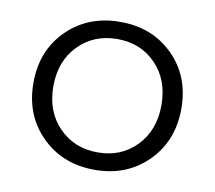

<svg xmlns="http://www.w3.org/2000/svg" viewBox="-65 -604 766 684"><g transform="rotate(10 318.0 -262.5)"><path d="M509.5 -70.5Q434 5 318 5Q202 5 126 -70.5Q50 -146 50 -263Q50 -380 126 -455Q202 -530 318 -530Q434 -530 509.5 -455Q585 -380 585 -263Q585 -146 509.5 -70.5ZM177.5 -115Q233 -58 318 -58Q403 -58 458 -115Q513 -172 513 -263Q513 -354 458 -411Q403 -468 318 -468Q233 -468 177.5 -411Q122 -354 122 -263Q122 -172 177.5 -115Z"/></g></svg>

Font: mBank
Style: Regular
Weight: 400
Designer: Julieta Ulanovsky
Foundry: Julieta Ulanovsky
Version: Version 7.200;PS 007.200;hotconv 1.0.88;makeotf.lib2.5.64775